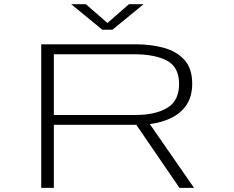

<svg xmlns="http://www.w3.org/2000/svg" viewBox="-20 -916 1140 936"><path d="M181 0V-700H643Q716.5 -700 779 -682.8Q841.5 -665.5 879.2 -623.8Q917 -582 917 -508.5Q917 -446.5 889.5 -405.2Q862 -364 815.2 -341.2Q768.5 -318.5 710.5 -311L926 0H855L644.5 -307.5H242.5V0ZM242.5 -355.5H640.5Q737 -355.5 795 -390Q853 -424.5 853 -507Q853 -588.5 794.5 -620Q736 -651.5 633 -651.5H242.5ZM327 -895.5H398.5L504 -804L608.5 -895.5H680L528 -771H479Z"/></svg>

Font: Trispace Expanded ExtraLight
Style: Regular
Weight: 200
Width: 7
Designer: Tyler Finck
Foundry: Etcetera Type Company
Version: Version 1.210; ttfautohint (v1.8.3)